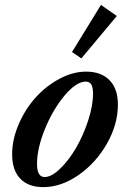

<svg xmlns="http://www.w3.org/2000/svg" viewBox="-20 -749 511 780"><path d="M310.5 -511.7 272.5 -537.6 390.1 -729 454.6 -684.1ZM155.8 11.2Q95.2 11.2 62.3 -23.2Q29.3 -57.6 29.3 -122.1Q29.3 -182.6 55.9 -244.1Q82.5 -305.7 124.3 -352.3Q166 -398.9 220.9 -428.5Q275.9 -458 329.6 -458Q391.1 -458 425 -423.1Q459 -388.2 459 -324.2Q459 -244.1 414.6 -165.8Q370.1 -87.4 299.3 -38.1Q228.5 11.2 155.8 11.2ZM161.1 -29.8Q189.5 -29.8 224.6 -64Q259.8 -98.1 288.8 -147.9Q317.9 -197.8 337.9 -258.5Q357.9 -319.3 357.9 -368.7Q357.9 -394.5 350.8 -406Q343.8 -417.5 328.6 -417.5Q290.5 -417.5 243.4 -362.1Q196.3 -306.6 163.3 -226.8Q130.4 -147 130.4 -83Q130.4 -29.8 161.1 -29.8Z"/></svg>

Font: Elstob 8pt SemiBold
Style: Italic
Weight: 600
Italic angle: -20°
Designer: Peter S. Baker
Version: Version 1.015